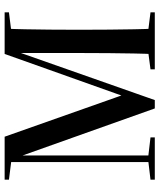

<svg xmlns="http://www.w3.org/2000/svg" viewBox="52 -756 704 849"><g transform="rotate(-90 404.5 -332.0)"><path d="M34 0V-19L118 -29H136L221 -19V0ZM34 -645V-664H140V-632H137ZM112 0V-649H141V-353V0ZM349 0 137 -596H121V-664H224L415 -123H398L401 -133L590 -664H608V-612H602L598 -603L386 0ZM522 0V-19L621 -32H670L774 -19V0ZM589 0Q591 -40 592 -93Q593 -146 593.5 -203.5Q594 -261 594 -313V-664H702Q700 -624 699 -572Q698 -520 697.5 -464.5Q697 -409 697 -357V-313Q697 -261 697.5 -203.5Q698 -146 699 -93Q700 -40 702 0ZM621 -632V-664H774V-645L670 -632Z"/></g></svg>

Font: Source Serif 4 60pt SemiBold
Style: Regular
Weight: 600
Version: Version 4.004;hotconv 1.0.116;makeotfexe 2.5.65601